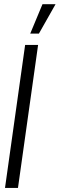

<svg xmlns="http://www.w3.org/2000/svg" viewBox="-20 -920 292 940"><path d="M4.5 0 103 -700H166.5L68 0ZM128 -755.5 188 -899.5H252L170.5 -755.5Z"/></svg>

Font: Urbanist Light
Style: Italic
Weight: 300
Italic angle: -8°
Designer: Corey Hu
Foundry: Corey Hu
Version: Version 1.330; ttfautohint (v1.8.4.7-5d5b)